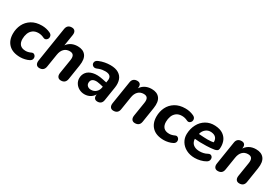

<svg xmlns="http://www.w3.org/2000/svg" viewBox="56 -1613 3703 2559"><g transform="rotate(30 1907.5 -333.5)"><path d="M37.2 -215Q37.2 -291.3 68.6 -356.2Q100 -421 164 -460.7Q228.1 -500.4 320.7 -500.4Q355.7 -500.4 387.8 -493.2Q420 -485.9 447.4 -473.3Q482.9 -458.1 486.5 -427.1Q490.1 -396 467.8 -376.3Q445.5 -356.6 417.4 -370.2Q375 -391.6 330.8 -391.6Q279.4 -391.6 246 -366.9Q212.5 -342.2 197.5 -302.2Q182.6 -262.2 182.6 -216.5Q182.6 -160.8 211 -129.6Q239.5 -98.5 299.2 -98.5Q317 -98.5 337.5 -103.6Q358.1 -108.7 380.1 -119.2Q405.8 -131 426 -112.5Q446.2 -94 443.3 -64.9Q440.5 -35.7 407.8 -19.7Q382.8 -6.3 346.5 2Q310.3 10.4 277.9 10.4Q160.5 10.4 98.8 -50.2Q37.2 -110.8 37.2 -215Z M513.1 -76 596.7 -607.2Q602.3 -642.3 622.7 -660.4Q643.2 -678.4 678.5 -678.4Q711.6 -678.4 727.3 -656.7Q743.1 -635.1 737.3 -596.4L705.5 -395.3H694.5Q719.5 -446.5 765.3 -473.5Q811.1 -500.4 872.4 -500.4Q955.7 -500.4 995.9 -448.5Q1036.1 -396.6 1019.9 -292.4L984.1 -62.8Q978.5 -27.7 958 -9.6Q937.6 8.4 902.3 8.4Q869.2 8.4 853.3 -13.7Q837.5 -35.7 843.3 -74.4L877.7 -290Q885.8 -340.1 870.1 -365.1Q854.3 -390.1 812.4 -390.1Q759.7 -390.1 726.8 -356.5Q693.9 -322.9 684.5 -262.6L652.7 -62.8Q647.1 -27.7 626.7 -9.6Q606.2 8.4 571.1 8.4Q538 8.4 522.7 -14Q507.3 -36.5 513.1 -76Z M1099.4 -142.4Q1099.4 -196 1130.5 -235.4Q1161.6 -274.8 1223.9 -289.5Q1286.3 -304.3 1374.4 -286L1454 -269.4L1442.2 -197L1378.3 -211.8Q1328.9 -223.5 1297.3 -218.3Q1265.7 -213.1 1251.2 -195.1Q1236.7 -177 1236.7 -151.5Q1236.7 -120.7 1257.7 -103Q1278.7 -85.2 1311.4 -85.2Q1356.3 -85.2 1387.8 -113.2Q1419.2 -141.1 1426.6 -188.6L1445.4 -306.4Q1452.7 -349.1 1430.5 -372Q1408.2 -395 1356.3 -395Q1330.9 -395 1309.2 -391.4Q1287.4 -387.8 1263.4 -379.4Q1254 -376.4 1237.5 -369.2Q1203.2 -355.8 1179.8 -374.3Q1156.5 -392.7 1161.8 -422.4Q1167.1 -452.1 1206.8 -467.5Q1247.7 -484.3 1290.7 -492.4Q1333.7 -500.4 1375.1 -500.4Q1454.8 -500.4 1502.8 -470.7Q1550.7 -441 1567.7 -389.4Q1584.7 -337.9 1574.5 -271.9L1541.6 -62Q1536.7 -26.9 1517 -9.2Q1497.2 8.4 1464.6 8.4Q1432.9 8.4 1418.2 -11.2Q1403.6 -30.9 1409.6 -69.4L1418.6 -125.6L1424.2 -101.5Q1402.7 -45.2 1360.5 -17.4Q1318.2 10.4 1265 10.4Q1220.2 10.4 1181.9 -10.1Q1143.6 -30.6 1121.5 -66Q1099.4 -101.4 1099.4 -142.4Z M1651.7 -75.6 1707.3 -428Q1712.1 -462.3 1733.4 -480.4Q1754.6 -498.4 1788.7 -498.4Q1820.8 -498.4 1835.9 -478.7Q1850.9 -458.9 1844.9 -421.6L1835.9 -365.2L1833.1 -395.3Q1858.1 -446.5 1903.9 -473.5Q1949.7 -500.4 2011.1 -500.4Q2094.3 -500.4 2134.5 -448.5Q2174.7 -396.6 2158.5 -292.4L2122.7 -63.2Q2112.1 7.2 2040.9 7.2Q2007.8 7.2 1992 -14.9Q1976.3 -36.9 1982.1 -75.6L2016.3 -290Q2024.4 -340.1 2008.7 -365.1Q1992.9 -390.1 1951 -390.1Q1898.3 -390.1 1865.4 -356.5Q1832.5 -322.9 1823.1 -262.6L1791.5 -63.2Q1780.9 7.2 1709.7 7.2Q1676.6 7.2 1661.3 -14.9Q1645.9 -36.9 1651.7 -75.6Z M2246.2 -215Q2246.2 -291.3 2277.6 -356.2Q2309 -421 2373 -460.7Q2437.1 -500.4 2529.7 -500.4Q2564.7 -500.4 2596.8 -493.2Q2629 -485.9 2656.4 -473.3Q2691.9 -458.1 2695.5 -427.1Q2699.1 -396 2676.8 -376.3Q2654.5 -356.6 2626.4 -370.2Q2584 -391.6 2539.8 -391.6Q2488.4 -391.6 2455 -366.9Q2421.5 -342.2 2406.5 -302.2Q2391.6 -262.2 2391.6 -216.5Q2391.6 -160.8 2420 -129.6Q2448.5 -98.5 2508.2 -98.5Q2526 -98.5 2546.5 -103.6Q2567.1 -108.7 2589.1 -119.2Q2614.8 -131 2635 -112.5Q2655.2 -94 2652.3 -64.9Q2649.5 -35.7 2616.8 -19.7Q2591.8 -6.3 2555.5 2Q2519.3 10.4 2486.9 10.4Q2369.5 10.4 2307.8 -50.2Q2246.2 -110.8 2246.2 -215Z M2712.1 -214.3Q2714.5 -296.7 2749.6 -363.5Q2784.7 -430.4 2846.6 -466.9Q2908.4 -503.4 2986 -499.4Q3066 -495.5 3114.1 -461.4Q3162.1 -427.3 3180.5 -374.9Q3198.9 -322.5 3192.3 -262Q3190.1 -241.8 3174.9 -231.9Q3159.7 -222 3139.3 -218.4Q3109.8 -213.4 3080 -210.9Q3050.2 -208.4 3016.9 -207.4Q2966.2 -205.4 2917.7 -207Q2869.3 -208.6 2815.3 -214L2828.6 -297Q2848.8 -295.2 2861.9 -294.8Q2937.7 -288.8 2990.3 -288.5Q3043 -288.2 3094.5 -299.8L3078.1 -285.6Q3084.7 -332.8 3061.7 -363.5Q3038.7 -394.3 2985.4 -399Q2936.7 -403 2901.2 -374.2Q2865.7 -345.3 2855.1 -302.2L2843.5 -252Q2832.7 -205.6 2846.2 -170.6Q2859.7 -135.6 2893 -117.1Q2926.2 -98.7 2974 -98.7Q3003.5 -98.7 3033.6 -105.4Q3063.7 -112.2 3088.1 -126.2Q3120.3 -143.8 3141.5 -127.2Q3162.6 -110.5 3159.8 -79.9Q3157.1 -49.3 3127.4 -32.1Q3093.4 -11.5 3048 -0.6Q3002.7 10.4 2961.7 10.4Q2887.6 10.4 2830.4 -19.5Q2773.2 -49.4 2741.9 -100.9Q2710.5 -152.4 2712.1 -214.3Z M3257.7 -75.6 3313.3 -428Q3318.1 -462.3 3339.4 -480.4Q3360.6 -498.4 3394.7 -498.4Q3426.8 -498.4 3441.9 -478.7Q3456.9 -458.9 3450.9 -421.6L3441.9 -365.2L3439.1 -395.3Q3464.1 -446.5 3509.9 -473.5Q3555.7 -500.4 3617.1 -500.4Q3700.3 -500.4 3740.5 -448.5Q3780.7 -396.6 3764.5 -292.4L3728.7 -63.2Q3718.1 7.2 3646.9 7.2Q3613.8 7.2 3598 -14.9Q3582.3 -36.9 3588.1 -75.6L3622.3 -290Q3630.4 -340.1 3614.7 -365.1Q3598.9 -390.1 3557 -390.1Q3504.3 -390.1 3471.4 -356.5Q3438.5 -322.9 3429.1 -262.6L3397.5 -63.2Q3386.9 7.2 3315.7 7.2Q3282.6 7.2 3267.3 -14.9Q3251.9 -36.9 3257.7 -75.6Z"/></g></svg>

Font: SN Pro Thin
Style: Italic
Weight: 200
Italic angle: -9°
Designer: Tobias Whetton
Foundry: Supernotes
Version: Version 1.003;Glyphs 3.3 (3324)